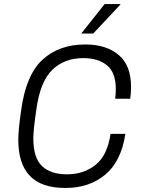

<svg xmlns="http://www.w3.org/2000/svg" viewBox="-20 -915 701 945"><path d="M625 -487Q625 -456 621 -429H547Q550 -455 550 -477Q550 -558 506.5 -593.5Q463 -629 390 -629Q297 -629 237.5 -571.5Q178 -514 159 -377Q144 -275 144 -234Q144 -138 187 -97.5Q230 -57 309 -57Q393 -57 451 -104Q509 -151 524 -256H597Q576 -119 497 -54.5Q418 10 305 10H299Q70 10 70 -227Q70 -275 84 -371Q107 -545 188.5 -620.5Q270 -696 398 -696H403Q502 -696 563.5 -645Q625 -594 625 -487ZM572 -895V-892L439 -750H380L495 -895Z"/></svg>

Font: Chivo Light Italic
Style: Regular
Weight: 300
Italic angle: -8.05°
Designer: Hector Gatti
Foundry: Omnibus-Type
Version: Version 1.007